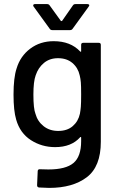

<svg xmlns="http://www.w3.org/2000/svg" viewBox="-20 -718 580 937"><path d="M386 -509H462Q472 -509 472 -499V-26Q472 95 403.5 147Q335 199 220 199Q205 199 171 197Q161 196 161 186L164 117Q164 113 167 110Q170 107 175 108Q189 109 216 109Q301 109 338.5 77.5Q376 46 376 -29V-47Q376 -49 374.5 -49.5Q373 -50 371 -48Q328 0 249 0Q184 0 131 -34Q78 -68 59 -134Q46 -178 46 -256Q46 -339 61 -384Q79 -444 127.5 -480.5Q176 -517 242 -517Q324 -517 371 -467Q373 -465 374.5 -465.5Q376 -466 376 -468V-499Q376 -509 386 -509ZM376 -257Q376 -299 374.5 -316.5Q373 -334 369 -350Q361 -387 333.5 -410.5Q306 -434 263 -434Q222 -434 194 -410.5Q166 -387 154 -350Q143 -320 143 -257Q143 -188 153 -163Q163 -126 192.5 -102.5Q222 -79 264 -79Q308 -79 335 -102.5Q362 -126 370 -163Q373 -179 374.5 -197Q376 -215 376 -257ZM142 -692Q142 -694 144 -696Q146 -698 150 -698H210Q218 -698 222 -692L277 -616Q278 -615 280 -615Q282 -615 283 -616L336 -692Q340 -698 348 -698H407Q413 -698 415 -694.5Q417 -691 413 -686L334 -577Q330 -571 321 -571H236Q227 -571 223 -577L144 -686Q142 -688 142 -692Z"/></svg>

Font: BarlowMedium
Style: Regular
Weight: 500
Designer: Jeremy Tribby
Foundry: Tribby Type
Version: Version 1.422